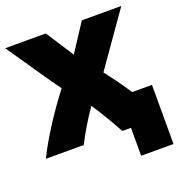

<svg xmlns="http://www.w3.org/2000/svg" viewBox="-161 -659 873 937"><g transform="rotate(-20 275.0 -190.0)"><path d="M268 -142C232 -91 193 -26 168 25H-29C16 -68 95 -187 161 -272C129 -316 100 -359 69 -404L-31 -550H180L273 -406L367 -550H572L379 -275C413 -231 449 -183 478 -137H581V170H413V25H368C346 -16 304 -89 268 -142Z"/></g></svg>

Font: Repo Black
Style: Regular
Weight: 900
Designer: Stefan Peev
Foundry: Context Ltd
Version: Version 1.502